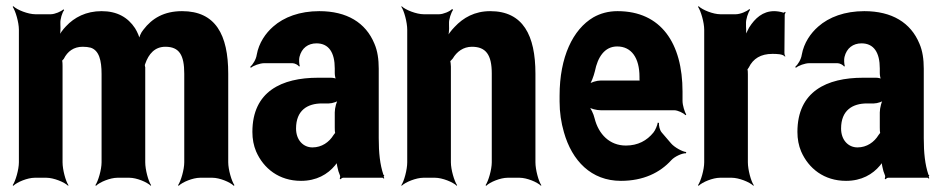

<svg xmlns="http://www.w3.org/2000/svg" viewBox="-20 -574 3057 620"><path d="M247 -423C257 -423 265 -422 273 -420C300 -411 308 -379 308 -335V-50C308 -26 297 11 288 24L290 26C302 14 336 0 359 0H398C421 0 455 14 467 26L468 24C459 11 449 -26 449 -50V-357C448 -358 448 -365 447 -366L446 -362C447 -362 449 -367 449 -368C460 -400 480 -423 514 -423C559 -423 575 -396 575 -336V-50C575 -26 564 11 555 24L557 26C569 14 603 0 626 0H666C689 0 723 14 735 26L737 24C728 11 717 -26 717 -50V-336C717 -462 676 -538 568 -538C510 -538 471 -515 443 -478C435 -469 428 -452 428 -443H432C432 -452 423 -472 416 -483C393 -518 358 -538 308 -538C258 -538 220 -518 193 -489C183 -479 171 -462 167 -452L171 -450C175 -461 176 -480 175 -495V-498C174 -512 181 -534 187 -541L185 -544C178 -537 157 -528 144 -528H94C71 -528 35 -542 23 -554L21 -552C30 -539 41 -502 41 -478V-50C41 -26 30 11 21 24L23 26C35 14 69 0 92 0H130C153 0 188 14 200 26L201 24C192 11 182 -26 182 -50V-361C182 -364 182 -378 180 -379L177 -376C179 -375 184 -382 186 -384C198 -408 218 -423 247 -423Z M1203 -128V-352C1203 -383 1199 -410 1189 -433C1161 -501 1100 -538 1011 -538C948 -538 897 -519 862 -488C838 -467 816 -436 809 -397C807 -382 796 -365 788 -358L790 -355C798 -362 819 -370 834 -370H924C932 -370 943 -364 946 -359L948 -361C946 -366 945 -383 947 -390C954 -419 975 -434 1002 -434C1042 -434 1061 -404 1061 -353V-338C1061 -331 1063 -318 1067 -314L1070 -317C1067 -321 1055 -323 1049 -323H1007C890 -323 795 -279 795 -148C795 -125 799 -104 807 -85C831 -30 881 10 952 10C1002 10 1038 -11 1062 -40C1065 -44 1070 -50 1071 -54L1067 -55C1066 -51 1068 -43 1069 -37C1071 -26 1074 -16 1078 -7C1079 -5 1078 1 1077 3L1080 5C1081 3 1085 0 1088 0H1215C1217 0 1218 2 1219 3L1221 1C1220 0 1219 -2 1219 -4C1219 -5 1221 -7 1221 -7L1218 -10C1207 -43 1203 -80 1203 -128ZM936 -159C936 -218 973 -240 1020 -240H1042C1053 -240 1072 -246 1077 -253L1074 -256C1067 -249 1061 -225 1061 -211V-162C1061 -159 1061 -145 1063 -143L1066 -146C1064 -148 1059 -141 1057 -138C1043 -115 1019 -98 989 -98C959 -98 936 -122 936 -159Z M1504 -423C1549 -423 1568 -397 1568 -337V-50C1568 -26 1557 11 1548 24L1550 26C1562 14 1596 0 1619 0H1658C1681 0 1715 14 1727 26L1728 24C1719 11 1709 -26 1709 -50V-336C1709 -460 1669 -538 1563 -538C1513 -538 1476 -517 1448 -487C1438 -477 1425 -460 1421 -450L1425 -448C1429 -459 1431 -478 1430 -493V-498C1429 -511 1437 -534 1443 -542L1440 -545C1433 -537 1411 -528 1398 -528H1348C1325 -528 1289 -542 1277 -554L1276 -552C1285 -539 1295 -502 1295 -478V-50C1295 -26 1285 11 1276 24L1277 26C1289 14 1324 0 1347 0H1385C1408 0 1443 14 1455 26L1456 24C1447 11 1436 -26 1436 -50V-359C1436 -362 1435 -378 1433 -379L1431 -375C1433 -374 1440 -383 1442 -385C1455 -407 1476 -423 1504 -423Z M1974 -538C1945 -538 1919 -531 1896 -518C1830 -479 1787 -390 1787 -265V-246C1787 -211 1792 -178 1801 -147C1827 -55 1889 10 1985 10C2057 10 2111 -16 2148 -57C2159 -69 2184 -80 2195 -79L2196 -83C2184 -84 2158 -98 2147 -111L2117 -146C2110 -154 2107 -169 2108 -177L2104 -178C2103 -170 2096 -153 2090 -146C2069 -120 2040 -104 2001 -104C1949 -104 1913 -140 1900 -192C1897 -206 1887 -226 1880 -233L1879 -229C1887 -223 1906 -218 1920 -218H2157C2169 -218 2187 -209 2194 -202L2196 -204C2191 -212 2184 -234 2184 -248V-278C2184 -434 2115 -538 1974 -538ZM2045 -326V-320C2045 -317 2045 -311 2047 -310L2049 -312C2048 -314 2043 -314 2041 -314H1920C1907 -314 1887 -308 1879 -301L1881 -297C1889 -305 1897 -328 1901 -344C1910 -389 1932 -424 1973 -424C2019 -424 2045 -387 2045 -326Z M2515 -391 2516 -393C2514 -395 2513 -399 2513 -403L2514 -527C2514 -529 2516 -532 2517 -533L2515 -536C2514 -535 2512 -533 2510 -533C2502 -536 2489 -538 2480 -538C2443 -538 2418 -515 2399 -485C2393 -474 2385 -458 2383 -449L2386 -448C2390 -457 2390 -475 2389 -488V-497C2388 -511 2396 -534 2402 -542L2400 -545C2392 -537 2370 -528 2356 -528H2306C2283 -528 2248 -542 2236 -554L2234 -552C2243 -539 2254 -502 2254 -478V-50C2254 -26 2243 11 2234 24L2236 26C2248 14 2282 0 2305 0H2343C2366 0 2401 14 2413 26L2414 24C2405 11 2395 -26 2395 -50V-334C2395 -337 2395 -350 2393 -351L2391 -348C2392 -347 2397 -354 2398 -356C2412 -385 2437 -400 2474 -400C2487 -400 2508 -400 2515 -391Z M2963 -128V-352C2963 -383 2959 -410 2949 -433C2921 -501 2860 -538 2771 -538C2708 -538 2657 -519 2622 -488C2598 -467 2576 -436 2569 -397C2567 -382 2556 -365 2548 -358L2550 -355C2558 -362 2579 -370 2594 -370H2684C2692 -370 2703 -364 2706 -359L2708 -361C2706 -366 2705 -383 2707 -390C2714 -419 2735 -434 2762 -434C2802 -434 2821 -404 2821 -353V-338C2821 -331 2823 -318 2827 -314L2830 -317C2827 -321 2815 -323 2809 -323H2767C2650 -323 2555 -279 2555 -148C2555 -125 2559 -104 2567 -85C2591 -30 2641 10 2712 10C2762 10 2798 -11 2822 -40C2825 -44 2830 -50 2831 -54L2827 -55C2826 -51 2828 -43 2829 -37C2831 -26 2834 -16 2838 -7C2839 -5 2838 1 2837 3L2840 5C2841 3 2845 0 2848 0H2975C2977 0 2978 2 2979 3L2981 1C2980 0 2979 -2 2979 -4C2979 -5 2981 -7 2981 -7L2978 -10C2967 -43 2963 -80 2963 -128ZM2696 -159C2696 -218 2733 -240 2780 -240H2802C2813 -240 2832 -246 2837 -253L2834 -256C2827 -249 2821 -225 2821 -211V-162C2821 -159 2821 -145 2823 -143L2826 -146C2824 -148 2819 -141 2817 -138C2803 -115 2779 -98 2749 -98C2719 -98 2696 -122 2696 -159Z"/></svg>

Font: Asimov
Style: EdgeExtreme
Weight: 500
Designer: Google
Version: Version 2.000980: 2014